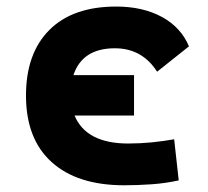

<svg xmlns="http://www.w3.org/2000/svg" viewBox="-20 -547 626 577"><path d="M353.5 9.8Q212.4 9.8 135.3 -59.8Q58.1 -129.4 58.1 -259.8Q58.1 -386.7 128.4 -457Q198.7 -527.3 329.1 -527.3Q409.2 -527.3 466.6 -496.1Q523.9 -464.8 547.9 -407.7L452.1 -331.5Q407.2 -401.9 325.2 -401.9Q227.5 -401.9 200.7 -321.3H382.8V-199.7H204.1Q239.3 -115.7 365.2 -115.7Q400.4 -115.7 435.3 -119.1Q470.2 -122.6 503.4 -128.4L517.1 -4.9Q477.5 3.9 435.5 6.8Q393.6 9.8 353.5 9.8Z"/></svg>

Font: Cascadia Mono
Style: Bold
Weight: 700
Monospace: yes
Designer: Aaron Bell
Foundry: Saja Typeworks
Version: Version 2404.023; ttfautohint (v1.8.4)